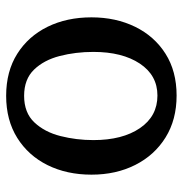

<svg xmlns="http://www.w3.org/2000/svg" viewBox="-5 -573 591 621"><g transform="rotate(-90 290.5 -262.5)"><path d="M292 13.2Q213.9 13.2 156.5 -22.5Q99.1 -58.1 67.6 -120.4Q36.1 -182.6 36.1 -262.2Q36.1 -341.8 66.9 -404.1Q97.7 -466.3 155 -502.2Q212.4 -538.1 291 -538.1Q370.1 -538.1 427 -502.2Q483.9 -466.3 514.4 -404.1Q544.9 -341.8 544.9 -262.2Q544.9 -183.6 514.4 -121.1Q483.9 -58.6 427.2 -22.7Q370.6 13.2 292 13.2ZM292 -48.8Q357.4 -48.8 395.3 -105.7Q433.1 -162.6 433.1 -255.9Q433.1 -313.5 419.9 -364.7Q406.7 -416 375.7 -448Q344.7 -480 291 -480Q236.3 -480 205.1 -446.8Q173.8 -413.6 160.9 -362.3Q147.9 -311 147.9 -255.9Q147.9 -162.1 186.5 -105.5Q225.1 -48.8 292 -48.8Z"/></g></svg>

Font: Trocchi
Style: Regular
Weight: 400
Designer: Vernon Adams
Foundry: Vernon Adams
Version: Version 1.101; ttfautohint (v1.8.4.7-5d5b);gftools[0.9.27]